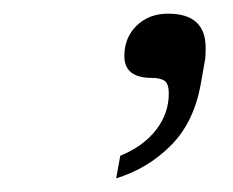

<svg xmlns="http://www.w3.org/2000/svg" viewBox="-20 -750 341 281"><path d="M156 -522Q190 -536 208.5 -560Q227 -584 227 -613Q227 -628 220.5 -632Q214 -636 202 -636Q162 -636 162 -668Q162 -695 180 -712.5Q198 -730 226 -730Q281 -730 281 -680Q281 -667 280 -662L274 -628Q264 -571 230 -537Q196 -503 150 -489Z"/></svg>

Font: Be Vietnam Light
Style: Italic
Weight: 300
Italic angle: -9.222°
Designer: Gabriel Lam
Foundry: TypeRant
Version: Version 3.000